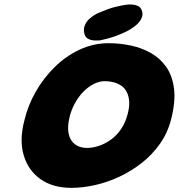

<svg xmlns="http://www.w3.org/2000/svg" viewBox="-20 -854 820 880"><path d="M307 7Q222 7 165.5 -33Q109 -73 88.5 -143Q68 -213 92 -303Q108 -371 144 -434Q180 -497 231 -547Q282 -597 345 -626.5Q408 -656 478 -656Q529 -656 579 -645.5Q629 -635 671.5 -611Q714 -587 742 -547Q770 -507 777.5 -448.5Q785 -390 765 -310Q749 -246 713.5 -195.5Q678 -145 629.5 -107Q581 -69 526 -43.5Q471 -18 414.5 -5.5Q358 7 307 7ZM379 -176Q405 -176 433.5 -185.5Q462 -195 488.5 -214Q515 -233 535 -262.5Q555 -292 565 -331Q574 -365 572 -390Q570 -415 560.5 -433Q551 -451 535.5 -461.5Q520 -472 500.5 -477Q481 -482 460 -482Q435 -482 409.5 -469Q384 -456 362 -433.5Q340 -411 323.5 -381Q307 -351 299 -318Q288 -274 294.5 -242Q301 -210 323 -193Q345 -176 379 -176ZM438 -669Q438 -669 429 -668.5Q420 -668 407.5 -669Q395 -670 384 -676Q373 -682 368 -695Q361 -718 368 -736Q375 -754 388.5 -766.5Q402 -779 413.5 -785.5Q425 -792 425 -792Q478 -815 507 -822Q536 -829 556 -832Q556 -832 565 -833Q574 -834 587 -833Q600 -832 611.5 -827Q623 -822 629 -809Q635 -794 632 -781Q629 -768 622 -758.5Q615 -749 609 -743.5Q603 -738 603 -738Q584 -722 560 -710Q536 -698 512 -689.5Q488 -681 468.5 -676Q449 -671 438 -669Z"/></svg>

Font: Sour Gummy Black
Style: Italic
Weight: 900
Italic angle: -11.3°
Designer: Stefie Justprince
Foundry: Eifetstype
Version: Version 1.000